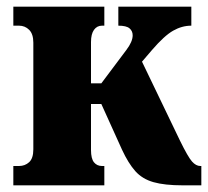

<svg xmlns="http://www.w3.org/2000/svg" viewBox="-20 -556 624 576"><path d="M20 0V-58H37Q55 -58 67.5 -69.5Q80 -81 80 -108V-428Q80 -454 67.5 -466.5Q55 -479 37 -479H20V-536H293V-479H286Q271 -479 262 -466.5Q253 -454 253 -430V-306H284L359 -406Q378 -431 378 -450Q378 -463 368.5 -471Q359 -479 335 -479V-536H554V-479Q526 -479 499.5 -464Q473 -449 436 -406L406 -371L520 -134Q544 -85 556 -71.5Q568 -58 581 -58H584V0H528Q474 0 440.5 -9.5Q407 -19 386 -42.5Q365 -66 346 -107L284 -244H253V-106Q253 -80 262 -69Q271 -58 286 -58H293V0Z"/></svg>

Font: Noto Serif Condensed Black
Style: Regular
Weight: 900
Width: 3
Designer: Monotype Design Team
Foundry: Monotype Imaging Inc.
Version: Version 2.015; ttfautohint (v1.8.4.7-5d5b)